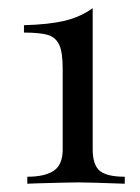

<svg xmlns="http://www.w3.org/2000/svg" viewBox="-20 -444 338 464"><path d="M204 -83.1Q204 -45.2 221.4 -31Q238.7 -16.9 281.5 -16.9V0Q194.4 -3.2 170.2 -3.2Q147.6 -3.2 65.3 -0.8L46 0V-16.9Q88.7 -16.9 110.1 -31.5Q131.5 -46 131.5 -83.1V-278.2Q131.5 -316.9 123.4 -335.1Q115.3 -353.2 96.4 -359.3Q77.4 -365.3 37.9 -365.3V-383.1Q96.8 -384.7 135.1 -393.5Q173.4 -402.4 204 -424.2Z"/></svg>

Font: Playfair Display
Style: Regular
Weight: 400
Designer: Claus Eggers Sørensen
Foundry: Claus Eggers Sørensen
Version: Version 1.005; ttfautohint (v1.2) -l 10 -r 42 -G 200 -x 21 -